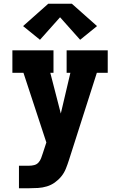

<svg xmlns="http://www.w3.org/2000/svg" viewBox="-20 -798 640 1023"><path d="M81 205V85H135Q149 85 162.5 81.5Q176 78 185 68Q194 58 199 45Q204 32 208 19L227 -39L105 -410H46V-530H265V-410H248L304 -193L355 -410H335V-530H554V-410H496L347 56Q340 78 331 100.5Q322 123 307 141.5Q292 160 272.5 174Q253 188 230 195Q207 202 183 203.5Q159 205 135 205ZM193 -586 103 -659 237 -778H363L497 -659L407 -586L300 -706Z"/></svg>

Font: Iosevka Slab Heavy Extended
Style: Regular
Weight: 900
Width: 7
Monospace: yes
Designer: Belleve Invis
Foundry: Belleve Invis
Version: Version 11.1.0; ttfautohint (v1.8.3)